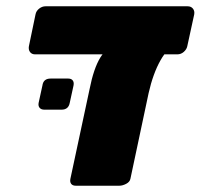

<svg xmlns="http://www.w3.org/2000/svg" viewBox="-20 -591 638 611"><path d="M221 0Q211 0 206.5 -6Q202 -12 204 -22L265 -307Q278 -373 299 -407.5Q320 -442 353 -442H540Q515 -442 491 -399.5Q467 -357 453 -295L395 -22Q393 -12 381.5 -6Q370 0 360 0ZM92 -418Q81 -418 75.5 -425.5Q70 -433 72 -444L93 -545Q95 -556 104.5 -563.5Q114 -571 125 -571H577Q588 -571 594 -563.5Q600 -556 598 -545L576 -444Q574 -434 565 -426Q556 -418 544 -418ZM121 -242Q111 -242 106 -248Q101 -254 103 -264L115 -319Q118 -341 141 -341H197Q207 -341 211.5 -335Q216 -329 214 -319L202 -264Q198 -242 176 -242Z"/></svg>

Font: Rubik ExtraBold
Style: Italic
Weight: 800
Italic angle: -12°
Designer: Hubert and Fischer
Foundry: Hubert and Fischer
Version: Version 2.300;gftools[0.9.30]